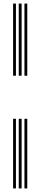

<svg xmlns="http://www.w3.org/2000/svg" viewBox="-20 -930 225 1070"><path d="M116.2 -508V-910H132V-508ZM53 -508V-910H68.8V-508ZM84.5 -508V-910H100.5V-508ZM116.2 120V-268H132V120ZM53 120V-268H68.8V120ZM84.5 120V-268H100.5V120Z"/></svg>

Font: Big Shoulders Inline Text
Style: Regular
Weight: 400
Designer: Patric King
Foundry: XO Type Co
Version: Version 1.000